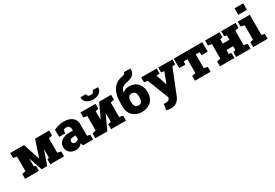

<svg xmlns="http://www.w3.org/2000/svg" viewBox="65 -1977 4882 3405"><g transform="rotate(-30 2505.5 -274.5)"><path d="M42.5 0V-100.1L116.7 -115.7V-412.1L42.5 -427.7V-528.3H116.7H325.2L437 -190.9H439.9L553.2 -528.3H768.1H841.3V-427.7L768.1 -412.1V-115.7L841.3 -100.1V0H558.6V-100.1L596.7 -115.7V-282.2H593.8L495.6 0H381.8L290 -268.1L287.1 -267.6V-115.7L325.7 -100.1V0Z M1081.5 10.3Q1004.9 10.3 956.5 -33.2Q908.2 -76.7 908.2 -148.9Q908.2 -198.2 934.8 -236.3Q961.4 -274.4 1014.9 -296.1Q1068.4 -317.9 1148.9 -317.9H1204.1V-349.1Q1204.1 -380.9 1186 -403.1Q1168 -425.3 1128.9 -425.3Q1112.3 -425.3 1097.9 -421.1Q1083.5 -417 1071.8 -409.2L1060.1 -341.8H939.5L937 -488.8Q981.9 -508.8 1031 -523.4Q1080.1 -538.1 1140.6 -538.1Q1248.5 -538.1 1312 -488.5Q1375.5 -439 1375.5 -347.2V-152.3Q1375.5 -141.1 1375.7 -130.4Q1376 -119.6 1377.9 -109.9L1435.1 -100.1V0H1234.9Q1228.5 -8.8 1221.2 -23.4Q1213.9 -38.1 1210.9 -52.7Q1187 -22.9 1157.2 -6.3Q1127.4 10.3 1081.5 10.3ZM1134.3 -110.8Q1152.8 -110.8 1171.6 -118.4Q1190.4 -126 1204.1 -141.1V-217.3H1150.9Q1116.2 -217.3 1097.4 -202.1Q1078.6 -187 1078.6 -162.1Q1078.6 -138.2 1094.2 -124.5Q1109.9 -110.8 1134.3 -110.8Z M1481.4 0V-100.1L1555.2 -115.7V-412.1L1481.4 -427.7V-528.3H1727.1H1788.6V-427.7L1727.1 -412.1V-240.7L1730 -240.2L1863.8 -528.3H2035.2H2108.4V-427.7L2035.2 -412.1V-115.7L2108.4 -100.1V0H1802.2V-100.1L1863.8 -115.7V-288.6H1860.8L1727.1 0ZM1795.9 -614.3Q1711.9 -614.3 1661.9 -654.8Q1611.8 -695.3 1615.2 -758.8L1616.2 -761.7H1727.5Q1727.5 -737.3 1743.9 -720.9Q1760.3 -704.6 1795.9 -704.6Q1830.6 -704.6 1846.7 -720.5Q1862.8 -736.3 1862.8 -761.7H1974.6L1975.6 -758.8Q1978 -695.3 1928.7 -654.8Q1879.4 -614.3 1795.9 -614.3Z M2437.5 10.3Q2356.4 10.3 2298.6 -22.5Q2240.7 -55.2 2210.2 -112.5Q2179.7 -169.9 2179.7 -244.1V-311.5Q2179.7 -439.9 2211.2 -522.5Q2242.7 -605 2298.3 -649.4Q2354 -693.8 2425.8 -708Q2464.4 -713.4 2484.1 -724.6Q2503.9 -735.8 2503.9 -761.2H2636.7L2638.2 -758.3Q2639.6 -708 2624.8 -676.3Q2609.9 -644.5 2584.2 -626Q2558.6 -607.4 2526.1 -597.2Q2493.7 -586.9 2459.5 -579.6Q2409.2 -569.3 2381.3 -552.2Q2353.5 -535.2 2340.8 -511.7Q2328.1 -488.3 2322.8 -457.5L2324.7 -455.1Q2350.6 -475.1 2382.8 -487.3Q2415 -499.5 2456.1 -499.5Q2529.3 -499.5 2582.8 -468Q2636.2 -436.5 2665.3 -380.1Q2694.3 -323.7 2694.3 -249.5V-239.3Q2694.3 -165 2663.8 -108.9Q2633.3 -52.7 2575.9 -21.2Q2518.6 10.3 2437.5 10.3ZM2437.5 -120.1Q2468.8 -120.1 2487.5 -134.5Q2506.3 -148.9 2514.6 -175.5Q2522.9 -202.1 2522.9 -239.3V-249.5Q2522.9 -285.2 2514.4 -311.8Q2505.9 -338.4 2487.1 -353.3Q2468.3 -368.2 2436.5 -368.2Q2405.8 -368.2 2387 -353.3Q2368.2 -338.4 2359.6 -311.8Q2351.1 -285.2 2351.1 -249.5V-244.1Q2351.1 -206.5 2359.4 -178.5Q2367.7 -150.4 2386.7 -135.3Q2405.8 -120.1 2437.5 -120.1Z M2909.2 213.4Q2886.7 213.4 2864 209.7Q2841.3 206.1 2817.4 199.2L2837.9 76.7Q2847.7 79.1 2856.7 80.3Q2865.7 81.5 2875.5 81.5Q2906.7 81.5 2930.9 70.1Q2955.1 58.6 2961.4 34.7L2966.3 16.1L2796.4 -417.5L2725.6 -427.7V-528.3H3043V-427.7L2977.5 -418L3048.3 -204.1L3049.3 -200.2H3052.2L3135.7 -419.4L3075.2 -427.7V-528.3H3363.8V-427.7L3301.3 -418.9L3103.5 77.1Q3089.4 112.8 3065.4 143.8Q3041.5 174.8 3003.4 194.1Q2965.3 213.4 2909.2 213.4Z M3522.9 0V-100.1L3596.2 -115.7V-398.4H3522L3517.6 -334H3391.6V-528.3H3975.6V-334H3849.1L3844.2 -398.4H3768.1V-115.7L3841.3 -100.1V0Z M4033.7 0V-100.1L4107.4 -115.7V-412.1L4033.7 -427.7V-528.3H4328.6V-427.7L4278.3 -412.1V-323.7H4414.1V-412.1L4364.7 -427.7V-528.3H4414.1H4585H4659.2V-427.7L4585 -412.1V-115.7L4659.2 -100.1V0H4364.7V-100.1L4414.1 -115.7V-192.9H4278.3V-115.7L4328.6 -100.1V0Z M4714.8 0V-100.1L4776.9 -115.7V-412.1L4703.1 -427.7V-528.3H4948.2V-115.7L5009.8 -100.1V0ZM4772 -628.4V-761.7H4948.2V-628.4Z"/></g></svg>

Font: Roboto Slab LO Black
Style: Regular
Weight: 900
Designer: Google
Version: Version 2.000